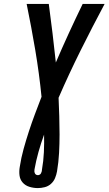

<svg xmlns="http://www.w3.org/2000/svg" viewBox="-20 -755 554 980"><path d="M173 205Q151 205 130 198.5Q109 192 95.5 176.5Q82 161 79.5 139.5Q77 118 81 96Q88 50 100.5 5Q113 -40 127.5 -84.5Q142 -129 158.5 -173Q175 -217 192 -261Q180 -381 160 -499.5Q140 -618 116 -735H229Q239 -661 248 -586Q257 -511 265 -436Q297 -511 331.5 -586Q366 -661 402 -735H514Q451 -617 391.5 -497.5Q332 -378 279 -256Q281 -209 282.5 -162.5Q284 -116 284 -69Q284 -22 281.5 25.5Q279 73 271 120Q268 137 261 154Q254 171 240 183.5Q226 196 208 200.5Q190 205 173 205ZM174 139Q178 139 182.5 136.5Q187 134 189 130Q191 126 192.5 121.5Q194 117 194 112Q202 67 204 22Q206 -23 205 -68Q189 -24 176.5 20.5Q164 65 156 110Q155 115 155.5 120Q156 125 158 129.5Q160 134 164 136.5Q168 139 174 139Z"/></svg>

Font: Iosevka Curly Oblique
Style: Bold
Weight: 700
Italic angle: -9°
Monospace: yes
Designer: Belleve Invis
Foundry: Belleve Invis
Version: Version 11.1.0; ttfautohint (v1.8.3)